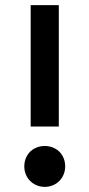

<svg xmlns="http://www.w3.org/2000/svg" viewBox="-20 -720 350 751"><path d="M100 -700H210V-225H100ZM75 -69Q75 -92 85.5 -110.5Q96 -129 114.5 -139Q133 -149 155 -149Q177 -149 195.5 -139Q214 -129 224.5 -110.5Q235 -92 235 -69Q235 -47 224.5 -28.5Q214 -10 195.5 0.5Q177 11 155 11Q133 11 114.5 0.5Q96 -10 85.5 -28.5Q75 -47 75 -69Z"/></svg>

Font: .
Style: 
Weight: 500
Designer: A.Korolkova, Vitaly Kuzmin
Foundry: ParaType Ltd
Version: Version 1.000; Glyphs 3.2, build 3192.0